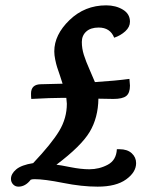

<svg xmlns="http://www.w3.org/2000/svg" viewBox="-20 -695 614 718"><path d="M230 -307Q230 -313 228 -329H211Q171 -329 97 -325Q96 -333 96 -345Q96 -380 134 -380Q136 -380 214 -382Q212 -390 204.5 -411.5Q197 -433 193.5 -444Q190 -455 186.5 -472Q183 -489 183 -503Q183 -565 240 -620Q297 -675 377 -675Q413 -675 439.5 -659Q466 -643 466 -614Q466 -594 448.5 -578Q431 -562 407 -554Q392 -592 349 -592Q319 -592 302.5 -577Q286 -562 286 -538Q286 -514 293.5 -490Q301 -466 315.5 -433.5Q330 -401 335 -388Q413 -393 464 -400Q466 -382 466 -375Q466 -347 452 -336Q438 -325 404 -325Q374 -325 348 -326Q347 -255 315.5 -202Q284 -149 191 -79Q203 -78 243 -70Q283 -62 314 -62Q351 -62 383 -79Q415 -96 417 -137H427Q456 -137 472.5 -122Q489 -107 489 -85Q489 -51 451.5 -24Q414 3 345 3Q286 3 216 -11Q146 -25 109 -25Q101 -25 95 -23Q75 3 49 3Q37 3 29 -5.5Q21 -14 21 -26Q21 -45 40.5 -61.5Q60 -78 104 -85Q173 -158 201.5 -205.5Q230 -253 230 -307Z"/></svg>

Font: Overlock
Style: Bold Italic
Weight: 700
Version: Version 1.001